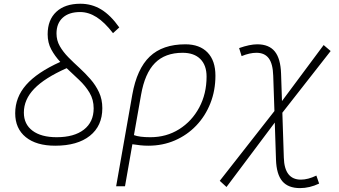

<svg xmlns="http://www.w3.org/2000/svg" viewBox="-20 -762 1798 1017"><path d="M272.5 9.8Q172.4 9.8 116.5 -35.6Q60.5 -81.1 60.5 -162.1Q60.5 -246.6 118.7 -312.7Q176.8 -378.9 299.3 -434.1Q271 -464.4 251.7 -499.8Q232.4 -535.2 232.4 -580.6Q232.4 -656.7 278.3 -699.5Q324.2 -742.2 405.8 -742.2Q466.3 -742.2 516.4 -711.7Q566.4 -681.2 611.8 -616.7L578.6 -586.4Q534.2 -644 491.7 -671.1Q449.2 -698.2 404.3 -698.2Q345.2 -698.2 312.3 -668.2Q279.3 -638.2 279.3 -584.5Q279.3 -547.9 296.9 -517.3Q314.5 -486.8 342 -458.7Q369.6 -430.7 400.9 -402.3Q431.6 -374 459.2 -342.5Q486.8 -311 504.4 -273.4Q522 -235.8 522 -189Q522 -95.2 456.1 -42.7Q390.1 9.8 272.5 9.8ZM333 -400.9Q216.3 -349.1 161.4 -292Q106.4 -234.9 106.4 -165.5Q106.4 -104 152.3 -69.6Q198.2 -35.2 280.3 -35.2Q372.6 -35.2 424.3 -75.4Q476.1 -115.7 476.1 -188Q476.1 -234.4 454.3 -270.8Q432.6 -307.1 399.4 -338.4Q366.2 -369.6 333 -400.9Z M961.9 -527.3Q1037.6 -527.3 1079.3 -484.1Q1121.1 -440.9 1121.1 -361.3Q1121.1 -282.2 1094.2 -214.6Q1067.4 -147 1019.3 -96.7Q971.2 -46.4 906.5 -18.3Q841.8 9.8 765.6 9.8Q744.1 9.8 723.4 7.6Q702.6 5.4 681.2 2L642.1 224.6H595.2L680.7 -260.3Q705.1 -397.5 773.2 -462.4Q841.3 -527.3 961.9 -527.3ZM689.5 -46.4Q717.8 -35.2 776.4 -35.2Q861.3 -35.2 928.7 -77.4Q996.1 -119.6 1035.2 -192.4Q1074.2 -265.1 1074.2 -356.4Q1074.2 -416.5 1041 -449.5Q1007.8 -482.4 947.3 -482.4Q854.5 -482.4 800.8 -428.2Q747.1 -374 727.1 -259.3Z M1179.7 228.5 1144 195.8 1433.6 -173.8 1427.2 -361.3Q1425.3 -423.8 1403.6 -453.1Q1381.8 -482.4 1338.4 -482.4Q1302.7 -482.4 1259.8 -464.8L1246.6 -507.3Q1303.2 -527.3 1342.8 -527.3Q1404.8 -527.3 1435.5 -489.5Q1466.3 -451.7 1468.8 -371.6L1473.6 -226.6L1694.3 -523.4L1731.4 -491.7L1475.6 -165L1483.4 73.2Q1486.8 189.5 1573.7 189.5Q1611.3 189.5 1655.8 168L1670.4 210.4Q1619.6 234.4 1569.3 234.4Q1506.3 234.4 1475.3 197.8Q1444.3 161.1 1441.9 83.5L1435.5 -112.8Z"/></svg>

Font: CaskaydiaCove NF ExtraLight
Style: Italic
Weight: 200
Italic angle: -10°
Designer: Aaron Bell
Foundry: Saja Typeworks
Version: Version 2111.001; VTT 6.35;Nerd Fonts 3.2.1